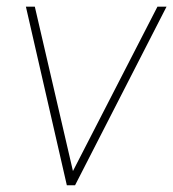

<svg xmlns="http://www.w3.org/2000/svg" viewBox="-20 -548 513 568"><path d="M445.8 -528.3H472.7L202.1 0H177.7L56.6 -528.3H83L195.8 -42Z"/></svg>

Font: Robert Sans Thin
Style: Italic
Weight: 100
Italic angle: -8°
Designer: Christian Robertson (extended by Adam Twardoch)
Foundry: Google
Version: Version 12.135;April 2, 2019;FontCreator 11.5.0.2425 64-bit;